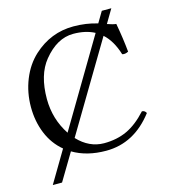

<svg xmlns="http://www.w3.org/2000/svg" viewBox="-118 -792 882 997"><g transform="rotate(-15 323.0 -294.0)"><path d="M214.8 -96.7Q276.4 -31.2 356 -30.8Q425.8 -30.8 480.5 -56.4Q535.2 -82 587.9 -140.1Q603 -140.1 610.8 -125Q507.8 9.8 356.9 9.8Q252.9 9.8 178.2 -34.7L91.8 109.9H42L142.6 -59.6Q90.3 -103 63.7 -168.2Q37.1 -233.4 37.1 -310.1Q37.1 -388.2 64.9 -457.5Q92.8 -526.9 143.1 -573.2Q235.8 -658.2 357.9 -658.2Q426.8 -658.2 487.3 -639.6L522 -698.2H573.2L529.8 -625Q559.6 -614.3 577.1 -612.8Q592.3 -529.8 599.1 -458Q580.1 -448.2 565.9 -453.1Q542.5 -529.8 497.1 -570.3ZM186.5 -132.8 461.4 -595.7Q413.6 -621.1 347.2 -621.1Q259.8 -621.1 187.5 -532.2Q127.9 -459 127.9 -329.1Q128.4 -220.2 186.5 -132.8Z"/></g></svg>

Font: Linux Libertine
Style: Regular
Weight: 400
Designer: Philipp H. Poll
Foundry: Philipp H. Poll
Version: Version 5.3.0 ; ttfautohint (v0.9)